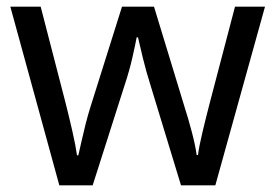

<svg xmlns="http://www.w3.org/2000/svg" viewBox="-20 -557 826 576"><path d="M431 -303Q418 -344 408.5 -383.5Q399 -423 394 -445H390Q386 -423 377 -383.5Q368 -344 354 -302L258 -1H158L11 -537H102L176 -251Q187 -208 197 -164Q207 -120 211 -91H215Q219 -108 224.5 -133Q230 -158 237 -185.5Q244 -213 251 -235L346 -537H442L534 -235Q545 -201 555.5 -161Q566 -121 570 -92H574Q577 -117 587.5 -161Q598 -205 610 -251L685 -537H775L626 -1H523Z"/></svg>

Font: Noto Sans Tifinagh Air
Style: Regular
Weight: 400
Designer: JamraPatel
Foundry: JamraPatel LLC
Version: Version 2.006; ttfautohint (v1.8.4.7-5d5b)